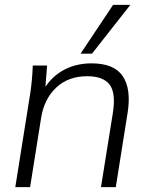

<svg xmlns="http://www.w3.org/2000/svg" viewBox="-20 -771 618 791"><path d="M43 0 105 -389Q109 -416 111.5 -444Q114 -472 115 -501H174L165 -386L151 -385Q181 -446 234.5 -478Q288 -510 357 -510Q450 -510 485.5 -457.5Q521 -405 506 -308L457 0H396L445 -306Q458 -388 431.5 -422.5Q405 -457 339 -457Q262 -457 212.5 -411Q163 -365 150 -289L104 0ZM312 -550 446 -751H517L359 -550Z"/></svg>

Font: Mulish ExtraLight Light
Style: Italic
Weight: 300
Italic angle: -9°
Version: Version 3.603